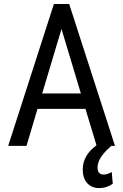

<svg xmlns="http://www.w3.org/2000/svg" viewBox="-20 -731 616 962"><path d="M326.7 -710.9H250L21 0H112.8L168 -185.5H408.2L463.4 -2.9C417.5 30.6 394.5 71.1 394.5 118.7C394.5 147 401.9 169.5 416.7 186.3C431.6 203 451.5 211.4 476.6 211.4C502 211.4 524.7 204.3 544.9 189.9L540 130.9C525.4 139.3 511.9 143.6 499.5 143.6C479 143.6 468.8 131.8 468.8 108.4C468.8 92.4 473.8 76.1 483.9 59.3C494 42.6 511.9 22.8 537.6 0H556.2ZM191.4 -262.7 288.1 -585.9 385.3 -262.7Z"/></svg>

Font: Roboto Condensed
Style: Regular
Weight: 400
Designer: Google
Version: Version 2.134; 2016